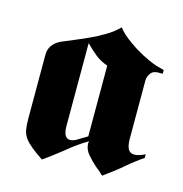

<svg xmlns="http://www.w3.org/2000/svg" viewBox="-86 -607 669 703"><g transform="rotate(15 248.0 -256.0)"><path d="M291 -528Q298 -517 312 -504.5Q326 -492 345 -479Q367 -463 394.5 -448.5Q422 -434 450 -424Q458 -422 465.5 -420Q473 -418 480 -416V-402H467Q445 -403 435 -390Q425 -377 425 -361V-142Q425 -114 432.5 -101.5Q440 -89 456 -89Q464 -89 474 -92Q484 -95 496 -101V-87Q467 -68 435 -40.5Q403 -13 362 16L358 12Q357 11 355 10Q350 4 344 -0.5Q338 -5 332 -10Q314 -26 298.5 -44Q283 -62 282 -84V-86Q282 -87 283 -89V-93Q262 -81 242 -66.5Q222 -52 203 -36Q185 -22 168 -9Q151 4 134 16Q107 -2 90.5 -15.5Q74 -29 64 -42Q53 -57 50 -74Q47 -91 47 -117V-353Q47 -359 47.5 -366Q48 -373 51 -381Q55 -392 66.5 -403.5Q78 -415 102 -424Q120 -432 142.5 -441Q165 -450 188 -461Q217 -474 244 -490.5Q271 -507 291 -527ZM189 -126Q189 -103 195.5 -91.5Q202 -80 214 -80Q219 -80 224.5 -81.5Q230 -83 236 -86L276 -110V-378Q248 -388 229 -403.5Q210 -419 193 -436L189 -440Z"/></g></svg>

Font: Fette UNZ Fraktur
Style: Regular
Weight: 900
Foundry: UNZ1 Extensions by Catfonts.de
Version: Version 0.000 2012 initial release